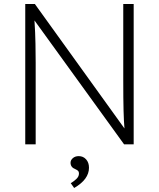

<svg xmlns="http://www.w3.org/2000/svg" viewBox="-20 -720 793 958"><path d="M106 0V-700H154L601 -79Q598 -113 596.5 -168Q595 -223 595 -322V-700H647V0H599L152 -618Q156 -556 157 -501.5Q158 -447 158 -407V0ZM350 218 333 194Q347 186 360.5 173.5Q374 161 374 146Q374 138 370.5 133.5Q367 129 356 124Q332 115 332 92Q332 79 343.5 69Q355 59 373 59Q395 59 409.5 75Q424 91 424 117Q424 175 350 218Z"/></svg>

Font: Readex Pro ExtraLight
Style: Regular
Weight: 200
Designer: Bonnie Shaver-Troup, Thomas Jockin
Foundry: Lexend
Version: Version 1.203; ttfautohint (v1.8.3)